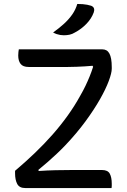

<svg xmlns="http://www.w3.org/2000/svg" viewBox="-20 -949 640 969"><path d="M543 0H107Q78 0 67 -20.5Q56 -41 56 -75V-87Q108 -131 155.5 -176.5Q203 -222 244.5 -269Q286 -316 321.5 -365.5Q357 -415 385 -466Q400 -492 411.5 -516Q423 -540 432.5 -563.5Q442 -587 450 -612L447 -617Q427 -615 407.5 -614Q388 -613 367 -612Q346 -611 322 -611Q298 -611 270 -611H125Q96 -611 84 -626.5Q72 -642 72 -669Q72 -678 73 -686.5Q74 -695 75 -700H496Q508 -700 517 -695Q526 -690 532 -679Q538 -668 541 -651Q544 -634 544 -610V-602Q544 -581 529 -540.5Q514 -500 484.5 -448Q455 -396 411 -336Q367 -276 308 -214Q287 -192 265.5 -172Q244 -152 222 -132.5Q200 -113 174 -92L175 -86Q217 -89 260 -90Q303 -91 341 -91H495Q524 -91 534 -72.5Q544 -54 544 -22Q544 -16 544 -10.5Q544 -5 543 0ZM370 -929Q385 -929 397.5 -928Q410 -927 420 -925Q430 -923 440 -920Q452 -915 454.5 -906Q457 -897 453 -886Q447 -870 438 -856Q429 -842 416.5 -829Q404 -816 389.5 -805Q375 -794 358 -785Q345 -777 331.5 -774Q318 -771 302 -771Q293 -771 284 -772.5Q275 -774 266 -777Q257 -780 248 -785Q279 -807 303.5 -829.5Q328 -852 345 -876.5Q362 -901 370 -929Z"/></svg>

Font: Code D Ace
Style: Regular
Weight: 400
Version: Version 1.085; ttfautohint (v1.8.4.7-5d5b);Nerd Fonts 3.0.2